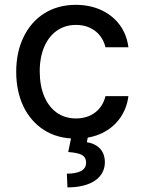

<svg xmlns="http://www.w3.org/2000/svg" viewBox="-20 -573 605 809"><path d="M300.1 11C384.2 11 448.2 -22 486.2 -76C505 -103 516.7 -133.5 521 -168H424.4C410.2 -108.7 362.9 -73.9 300.4 -73.9C238.3 -73.9 191.4 -107.6 166.2 -167.3C153.8 -197.1 147.4 -232.2 147.4 -272.7C147.4 -352.3 174.4 -412.3 220.2 -444.2C243.3 -460.2 269.9 -468 300.4 -468C370.4 -468 412.6 -424.7 424.4 -373.9H521C512.4 -445.3 470.9 -500.4 407.3 -530.2C375.4 -545.1 339.1 -552.6 299 -552.6C197.8 -552.6 120.7 -502.1 79.5 -417.3C58.6 -374.6 48.3 -325.6 48.3 -270.2C48.3 -160.9 90.2 -73.2 165.5 -25.2C203.1 -1.1 247.9 11 300.1 11ZM267.4 67.5C320.3 71.7 343 81.3 342.7 113.6C342.7 146 308.9 158.7 261.7 158.7L264.2 216.6C366.8 216.6 421.9 173.3 421.9 110.4C421.5 56.5 385.3 32 345.9 26.3L351.6 -2.8H282Z"/></svg>

Font: Inter 465
Style: Regular
Weight: 400
Designer: Rasmus Andersson
Foundry: rsms
Version: Version 3.019;Glyphs 3.1.2 (3151)